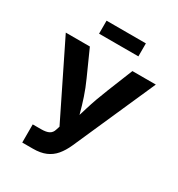

<svg xmlns="http://www.w3.org/2000/svg" viewBox="-211 -1056 1109 1194"><g transform="rotate(30 344.0 -459.0)"><path d="M127.9 0V-130.4H187.5Q225.1 -130.4 244.4 -140.9Q263.7 -151.4 270.5 -174.3L279.3 -201.2L20.5 -727.5H193.4L274.4 -546.9Q300.3 -489.7 317.6 -437.3Q335 -384.8 347.4 -337.6Q359.9 -290.5 371.1 -249.5H326.7Q344.7 -307.6 367.7 -383.1Q390.6 -458.5 426.3 -546.9L499 -727.5H667L407.7 -141.1Q387.2 -95.2 360.6 -63.7Q334 -32.2 296.1 -16.1Q258.3 0 204.1 0ZM485.4 -918.5V-825.2H203.1V-918.5Z"/></g></svg>

Font: Inter 17pt
Style: Bold
Weight: 700
Version: Version 4.001;git-66647c0bb